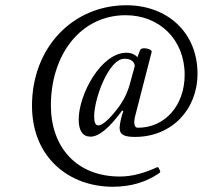

<svg xmlns="http://www.w3.org/2000/svg" viewBox="-20 -696 773 732"><path d="M410 16C477 16 537 -1 587 -36C592 -39 592 -43 588 -49C585 -58 582 -60 578 -58C528 -35 482 -23 437 -23C270 -23 174 -137 174 -294C174 -487 287 -638 459 -638C588 -638 684 -545 684 -411C684 -294 609 -209 506 -209C488 -209 490 -235 497 -260L558 -497C560 -503 553 -508 540 -511C523 -514 515 -510 513 -502L504 -478C492 -490 478 -495 462 -495C366 -495 280 -337 280 -240C280 -197 296 -175 325 -175C357 -175 397 -208 446 -275L450 -272C442 -251 436 -220 436 -209C436 -181 456 -174 495 -174C634 -174 733 -278 733 -415C733 -573 617 -676 462 -676C257 -676 102 -514 102 -293C102 -94 245 16 410 16ZM355 -218C344 -218 339 -229 339 -252C339 -321 395 -472 454 -472C478 -472 491 -463 494 -445L479 -390C467 -342 451 -312 428 -282C395 -239 370 -218 355 -218Z"/></svg>

Font: Junicode Two Beta SemiCondensed Medium
Style: Italic
Weight: 500
Width: 4
Italic angle: -10°
Version: Version 1.063